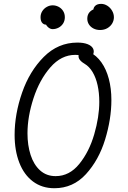

<svg xmlns="http://www.w3.org/2000/svg" viewBox="-20 -962 660 992"><path d="M55.5 -265Q55.5 -372 94 -483Q132.5 -594 206.2 -668Q280 -742 380 -742Q411.5 -742 432.5 -733.8Q453.5 -725.5 460.8 -711.2Q468 -697 461 -680Q457 -670.5 451 -667.5Q445 -664.5 437.5 -665.5Q430 -666.5 416 -670.5Q401.5 -674.5 391 -676.5Q380.5 -678.5 368.5 -678.5Q296.5 -678.5 240.2 -614Q184 -549.5 153 -454.2Q122 -359 122 -273Q122 -211.5 138.2 -161.2Q154.5 -111 187.2 -81.5Q220 -52 267.5 -52Q338.5 -52 389.5 -114.8Q440.5 -177.5 466.8 -267.8Q493 -358 493 -435.5Q493 -482.5 484.2 -521.8Q475.5 -561 458.5 -589.5Q441.5 -618 417 -632.5Q395 -645.5 388.5 -659.2Q382 -673 390.5 -687.5Q397.5 -700 413 -700Q428.5 -700 443 -693Q478.5 -675.5 503.8 -640Q529 -604.5 542.2 -554.8Q555.5 -505 555.5 -445Q555.5 -347 523 -241Q490.5 -135 424 -62.2Q357.5 10.5 261 10.5Q197 10.5 150.5 -24.2Q104 -59 79.8 -121.5Q55.5 -184 55.5 -265ZM508 -918.5 463.5 -904.5Q460 -919 470.5 -930.5Q481 -942 502.5 -942Q519.5 -942 534.8 -932.2Q550 -922.5 559.2 -906.5Q568.5 -890.5 568.5 -873Q568.5 -856 559.8 -841Q551 -826 534.8 -816.5Q518.5 -807 497 -807Q478 -807 463 -814.8Q448 -822.5 439.5 -835.8Q431 -849 431 -865.5Q431 -885.5 442.2 -898.5Q453.5 -911.5 471.2 -916.5Q489 -921.5 508 -918.5ZM209.5 -878.5 225 -835.5Q210.5 -832 200 -841.8Q189.5 -851.5 189.5 -873Q189.5 -890 198.2 -904Q207 -918 221.5 -926.2Q236 -934.5 252 -934.5Q268 -934.5 282.5 -927Q297 -919.5 306 -905.5Q315 -891.5 315 -873Q315 -854.5 306 -840.5Q297 -826.5 282.5 -819Q268 -811.5 252 -811.5Q240 -811.5 229.2 -820.8Q218.5 -830 212.8 -845.5Q207 -861 209.5 -878.5Z"/></svg>

Font: Monaspace Radon Var
Style: Regular
Weight: 400
Designer: Riley Cran and the Lettermatic Team
Version: Version 1.000 (Monaspace Radon Var)